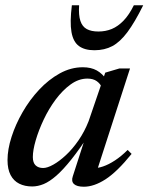

<svg xmlns="http://www.w3.org/2000/svg" viewBox="-20 -697 563 728"><path d="M256 -28.5 309 -192.5H321.5Q282.5 -132.5 251 -93Q219.5 -53.5 193.8 -31Q168 -8.5 145.8 0.8Q123.5 10 102 10Q74 10 53 -0.5Q32 -11 20.2 -33.2Q8.5 -55.5 8.5 -90Q8.5 -130.5 23.8 -178Q39 -225.5 65.8 -272Q92.5 -318.5 128.5 -357Q164.5 -395.5 206.8 -418.8Q249 -442 294 -442Q325 -442 346.8 -430Q368.5 -418 386 -392.5L366.5 -364.5Q361 -379 347.2 -389Q333.5 -399 311.5 -399Q278.5 -399 248 -377Q217.5 -355 191.2 -319.8Q165 -284.5 145.8 -243.8Q126.5 -203 115.5 -165.2Q104.5 -127.5 104.5 -101.5Q104.5 -80 115 -70Q125.5 -60 143.5 -60Q159.5 -60 182.2 -72.8Q205 -85.5 230 -108.8Q255 -132 277.8 -165Q300.5 -198 316 -237.5L379 -421.5L433 -437.5H473L343.5 -37L331.5 -60Q349 -58.5 370.5 -65.8Q392 -73 416 -88.8Q440 -104.5 464 -128.5L479 -113.5Q424 -45.5 380.2 -17.2Q336.5 11 298 11Q271.5 11 260.5 0.8Q249.5 -9.5 256 -28.5ZM353 -577.5Q380.5 -577.5 404 -587.2Q427.5 -597 448.5 -618.8Q469.5 -640.5 487.5 -677H523Q491 -612.5 463.2 -575.2Q435.5 -538 406 -522.2Q376.5 -506.5 338 -506.5Q301 -506.5 279.2 -522.5Q257.5 -538.5 251 -575.5Q244.5 -612.5 252.5 -677H280Q277.5 -639.5 284.8 -617.8Q292 -596 309 -586.8Q326 -577.5 353 -577.5Z"/></svg>

Font: Newsreader 24pt Medium
Style: Italic
Weight: 500
Italic angle: -17°
Designer: Hugues Gentile
Foundry: Production Type
Version: Version 1.003